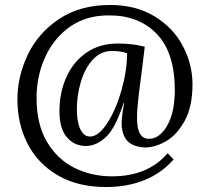

<svg xmlns="http://www.w3.org/2000/svg" viewBox="-20 -657 836 772"><path d="M754 -318Q754 -229 723 -172Q692 -115 648 -89.5Q604 -64 563 -64Q556 -64 544 -66Q503 -73 486 -98Q469 -123 469 -161Q469 -187 479 -243H477Q444 -141 405.5 -105.5Q367 -70 325 -70Q279 -70 249 -105Q219 -140 219 -209Q219 -284 246.5 -346Q274 -408 327 -445Q380 -482 454 -482Q514 -482 562 -469L552 -386Q536 -270 532 -214Q531 -203 531 -182Q531 -108 568 -100Q572 -99 580 -99Q606 -99 628.5 -120.5Q651 -142 665.5 -180.5Q680 -219 682 -270Q683 -277 683 -292Q683 -445 611 -520Q539 -595 421 -595Q401 -595 390 -594Q310 -588 250.5 -541.5Q191 -495 159 -421.5Q127 -348 127 -263Q127 -156 169.5 -85.5Q212 -15 280.5 18.5Q349 52 430 52Q575 52 654 -41L678 -16Q629 40 560 67.5Q491 95 407 95Q292 95 211.5 47.5Q131 0 90.5 -80Q50 -160 50 -257Q50 -349 91.5 -436.5Q133 -524 217.5 -580.5Q302 -637 423 -637Q527 -637 602 -591Q677 -545 715.5 -471.5Q754 -398 754 -318ZM289 -218Q289 -167 303 -137.5Q317 -108 342 -108Q376 -108 411 -161.5Q446 -215 468.5 -294.5Q491 -374 491 -443Q467 -452 429 -452Q385 -452 353 -417Q321 -382 305 -327.5Q289 -273 289 -218Z"/></svg>

Font: Sumana
Style: Regular
Weight: 400
Designer: Cyreal, Alexei Vanyashin (Devanagari), Olga Karpushina (Latin)
Foundry: Cyreal
Version: Version 1.015;PS 001.015;hotconv 1.0.70;makeotf.lib2.5.58329